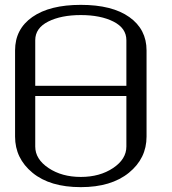

<svg xmlns="http://www.w3.org/2000/svg" viewBox="-20 -770 706 790"><path d="M583 -208Q583 -118.2 510.3 -59.1Q437.5 0 312.5 0Q185.5 0 113.8 -59.1Q42 -118.2 42 -208V-562.5Q42 -650.4 113.3 -700.2Q184.6 -750 312.5 -750Q441.4 -750 512.2 -699.7Q583 -649.4 583 -562.5ZM125 -417H500V-604.5Q500 -654.3 446.8 -681.2Q393.6 -708 312.5 -708Q231.4 -708 178.2 -681.2Q125 -654.3 125 -604.5ZM125 -375V-167Q125 -115.2 179.7 -78.6Q234.4 -42 312.5 -42Q390.6 -42 445.3 -78.6Q500 -115.2 500 -167V-375Z"/></svg>

Font: okolaks
Style: Regular
Weight: 500
Version: Version 000.6.0